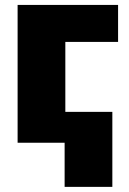

<svg xmlns="http://www.w3.org/2000/svg" viewBox="-20 -565 510 760"><path d="M447.4 -545.5V-399.1H238.6V0H49.7V-545.5ZM424.7 -122.2V174.7H235.8V-122.2Z"/></svg>

Font: Inter UI Black
Style: Regular
Weight: 900
Designer: Rasmus Andersson
Foundry: rsms
Version: 3.2;8d6f07862